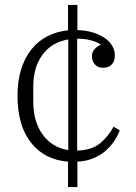

<svg xmlns="http://www.w3.org/2000/svg" viewBox="-20 -645 552 779"><path d="M256 11Q160 3 105.5 -66.5Q51 -136 51 -256Q51 -316 65.5 -363Q80 -410 107 -444Q134 -478 171.5 -497.5Q209 -517 256 -522V-625H294V-523Q328 -522 356 -513.5Q384 -505 404 -491.5Q424 -478 435 -459.5Q446 -441 446 -420Q446 -397 433.5 -383.5Q421 -370 398 -370Q377 -370 365 -383.5Q353 -397 353 -417Q353 -432 362.5 -444Q372 -456 388 -463V-465Q351 -488 293 -488V-34Q353 -36 386.5 -64Q420 -92 441 -131L466 -116Q457 -93 442.5 -71.5Q428 -50 407 -32Q386 -14 358 -2.5Q330 9 294 11V114H256ZM257 -485Q190 -474 152.5 -423Q115 -372 115 -295V-232Q115 -151 153.5 -98.5Q192 -46 257 -36Z"/></svg>

Font: IBM Plex Serif Light
Style: Regular
Weight: 300
Designer: Mike Abbink, Paul van der Laan, Pieter van Rosmalen
Foundry: Bold Monday
Version: Version 3.001